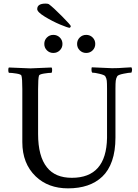

<svg xmlns="http://www.w3.org/2000/svg" viewBox="-20 -1034 763 1058"><path d="M185.1 -983.9Q185.1 -1014.2 231 -1014.2Q243.2 -1014.2 249 -1011.2Q273.9 -992.7 322 -944.1Q370.1 -895.5 370.1 -890.1Q370.1 -887.7 367.9 -884.3Q365.7 -880.9 363.8 -880.9Q354 -880.9 311 -898.9Q268.1 -917 226.6 -942.4Q185.1 -967.8 185.1 -983.9ZM28.8 -632.8Q25.9 -636.7 25.6 -647.5Q25.4 -658.2 28.8 -662.1Q131.3 -657.2 147 -657.2Q161.6 -657.2 264.2 -662.1Q267.6 -658.2 267.3 -647.5Q267.1 -636.7 264.2 -632.8Q248 -632.8 222.4 -628.7Q196.8 -624.5 194.8 -617.2Q189.9 -601.1 189.9 -543V-295.9Q189.9 -172.4 238.8 -111.8Q284.2 -54.2 376 -54.2Q565.9 -54.2 569.8 -273.9V-544.9Q569.8 -576.2 568.4 -589.4Q566.9 -602.5 560.1 -613.8Q556.2 -620.6 529.1 -627.2Q502 -633.8 487.8 -633.8Q484.4 -638.7 484.1 -648.9Q483.9 -659.2 485.8 -663.1Q585.9 -658.2 597.2 -658.2Q617.7 -658.2 633.3 -658.9Q648.9 -659.7 668 -661.1Q687 -662.6 704.1 -663.1Q711.4 -650.9 704.1 -633.8Q689.9 -633.8 660.2 -627.7Q630.4 -621.6 626 -613.8Q619.6 -603 617.9 -589.6Q616.2 -576.2 616.2 -545.9V-275.9Q616.2 -202.1 597.4 -147.9Q578.6 -93.8 543.7 -60.8Q508.8 -27.8 461.7 -12Q414.6 3.9 355 3.9Q245.6 3.9 176.8 -62Q103 -132.8 103 -251V-543Q103 -601.1 98.1 -617.2Q96.2 -624.5 70.6 -628.7Q44.9 -632.8 28.8 -632.8ZM419.4 -756.6Q404.8 -771 404.8 -792Q404.8 -813 419.4 -827.4Q434.1 -841.8 455.1 -841.8Q476.1 -841.8 490.5 -827.4Q504.9 -813 504.9 -792Q504.9 -771 490.5 -756.6Q476.1 -742.2 455.1 -742.2Q434.1 -742.2 419.4 -756.6ZM238.5 -756.6Q224.1 -771 224.1 -792Q224.1 -813 238.5 -827.4Q252.9 -841.8 273.9 -841.8Q294.9 -841.8 309.6 -827.4Q324.2 -813 324.2 -792Q324.2 -771 309.6 -756.6Q294.9 -742.2 273.9 -742.2Q252.9 -742.2 238.5 -756.6Z"/></svg>

Font: Crimson
Style: Roman
Weight: 400
Version: Version 0.8